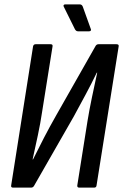

<svg xmlns="http://www.w3.org/2000/svg" viewBox="-20 -857 562 877"><path d="M40 0Q29 0 31 -10L131 -645Q133 -655 143 -655H211Q222 -655 220 -645L172 -344Q165 -296 153 -239.5Q141 -183 129 -129H131Q154 -176 180.5 -227Q207 -278 236 -329L416 -646Q418 -650 421.5 -652.5Q425 -655 430 -655H512Q524 -655 522 -645L421 -10Q420 0 410 0H342Q332 0 333 -10L380 -306Q388 -355 400 -412.5Q412 -470 424 -525H422Q399 -477 370.5 -424Q342 -371 317 -325L136 -9Q134 -5 130.5 -2.5Q127 0 122 0ZM336 -714Q331 -714 327.5 -717Q324 -720 322 -724L271 -827Q269 -831 271 -834Q273 -837 278 -837H344Q354 -837 358 -827L395 -724Q397 -720 394.5 -717Q392 -714 387 -714Z"/></svg>

Font: Sofia Sans Condensed SemiBold
Style: Italic
Weight: 600
Italic angle: -9°
Version: Version 4.100